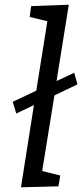

<svg xmlns="http://www.w3.org/2000/svg" viewBox="-20 -792 354 815"><path d="M309 -434 211 -387 159 -66 236 -47 228 -1 69 3 124 -346 49 -310 34 -360 134 -407 181 -702 106 -720 112 -766 272 -772 220 -448 295 -483Z"/></svg>

Font: Bitter Pro
Style: Italic
Weight: 400
Italic angle: -9°
Designer: Sol Matas, and Bitter project Authors
Foundry: Sol Matas
Version: Version 1.010